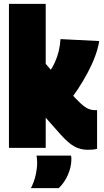

<svg xmlns="http://www.w3.org/2000/svg" viewBox="-20 -760 536 987"><path d="M432 10Q413 10 396 6Q379 2 362.5 -7Q346 -16 328.5 -31.5Q311 -47 291 -69L215 -155V0H26V-740H215V-432L336 -290Q371 -250 394 -229Q417 -208 433.5 -201Q450 -194 466 -194Q470 -194 473 -194Q476 -194 479 -194V5Q468 8 457 9Q446 10 432 10ZM322 -222 179 -320Q208 -353 228.5 -382Q249 -411 262 -439.5Q275 -468 282 -497.5Q289 -527 291 -559L490 -549Q484 -511 468.5 -469.5Q453 -428 430 -385Q407 -342 379.5 -300.5Q352 -259 322 -222ZM139 207Q156 174 163.5 139.5Q171 105 171 75Q171 65 170 56.5Q169 48 168 40H345Q346 44 346.5 48Q347 52 347 56Q347 85 338.5 113Q330 141 315.5 165Q301 189 282 207Z"/></svg>

Font: Georama SemiCondensed Black
Style: Regular
Weight: 900
Width: 4
Designer: Jean-Baptiste Levee
Foundry: Production Type
Version: Version 1.001